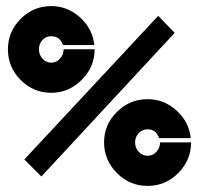

<svg xmlns="http://www.w3.org/2000/svg" viewBox="-20 -578 656 631"><path d="M60 -54 500 -526 554 -470 116 2ZM6 -416Q6 -474 48 -516Q90 -558 148 -558Q202 -558 243 -521Q284 -484 290 -430H187Q177 -459 148 -459Q131 -459 119.5 -446.5Q108 -434 108 -416Q108 -398 120 -385Q132 -372 148 -372Q165 -372 177 -385Q189 -398 189 -416H291Q291 -358 248.5 -315.5Q206 -273 148 -273Q90 -273 48 -315Q6 -357 6 -416ZM465 -252Q519 -252 560 -215Q601 -178 607 -124H503Q493 -153 465 -153Q448 -153 436 -140.5Q424 -128 424 -110Q424 -92 436 -79Q448 -66 465 -66Q482 -66 494 -79Q506 -92 506 -110H608Q608 -52 566 -9.5Q524 33 465 33Q406 33 364 -9.5Q322 -52 322 -110Q322 -168 364 -210Q406 -252 465 -252Z"/></svg>

Font: BroshK
Style: Medium
Weight: 500
Designer: gluk
Foundry: gluk
Version: Version 0.60